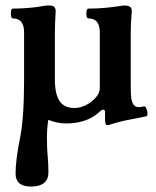

<svg xmlns="http://www.w3.org/2000/svg" viewBox="-20 -437 567 697"><path d="M36.6 193.4Q36.6 144.5 52.2 66.9Q60.1 27.8 63.7 -24.9Q67.4 -77.6 67.4 -146V-319.8Q67.4 -370.1 26.4 -370.1Q19.5 -370.1 19.5 -388.2Q19.5 -397 21.2 -401.4Q22.9 -405.8 26.4 -405.8Q66.4 -405.8 110.4 -411.1Q118.7 -412.1 135.3 -415L140.1 -416Q148.4 -417 160.2 -417Q171.4 -417 176.8 -411.9Q182.1 -406.7 182.1 -396Q179.2 -348.6 179.2 -316.9V-149.9Q179.2 -96.7 195.8 -70.8Q212.4 -44.9 251.5 -44.9Q270.5 -44.9 291.7 -55.4Q313 -65.9 327.6 -82.8Q342.3 -99.6 342.3 -117.2V-319.8Q342.3 -344.7 332 -357.4Q321.8 -370.1 301.3 -370.1Q297.4 -370.1 295.4 -374.5Q293.5 -378.9 293.5 -388.2Q293.5 -397 295.4 -401.4Q297.4 -405.8 301.3 -405.8Q357.4 -405.8 413.6 -415Q424.8 -417 432.1 -417Q444.8 -417 451.4 -412.6Q458 -408.2 458.5 -398.9Q454.6 -349.6 454.6 -323.2V-125Q454.6 -99.1 456.1 -84Q457.5 -68.8 464.1 -58.3Q470.7 -47.9 484.4 -47.9Q490.7 -47.9 501.5 -50.8Q505.4 -51.8 508.5 -47.9Q511.7 -43.9 514.2 -35.2Q515.6 -29.3 515.4 -22.7Q515.1 -16.1 512.2 -15.1Q486.3 -9.8 473.9 -7.3Q461.4 -4.9 436.5 0L423.3 2.9Q412.6 5.4 401.9 8.5Q391.1 11.7 380.4 15.1Q377.4 16.1 374.5 16.6Q371.6 17.1 368.2 17.1Q361.3 17.1 361.3 -4.9V-27.8Q361.3 -33.2 359.9 -36.1Q358.4 -39.1 355.5 -39.1Q352.5 -39.1 349.4 -37.4Q346.2 -35.6 342.3 -32.2Q298.3 10.3 222.2 11.2Q187 11.2 155.3 -2Q150.4 28.8 150.4 59.6Q150.4 102.1 152.8 127Q155.8 157.2 155.8 188Q155.8 240.2 92.3 240.2Q64.5 240.2 50.5 228.5Q36.6 216.8 36.6 193.4Z"/></svg>

Font: Junicode Two Beta VF
Style: Regular
Weight: 400
Designer: Peter S. Baker
Foundry: Briery Creek Software
Version: Version 1.031 beta; ttfautohint (v1.8.1.43-b0c9)